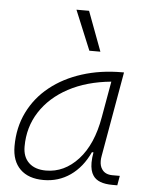

<svg xmlns="http://www.w3.org/2000/svg" viewBox="-56 -841 697 896"><g transform="rotate(5 293.0 -392.5)"><path d="M181.6 10.3Q110.8 10.3 72 -27.8Q33.2 -65.9 33.2 -135.3Q33.2 -223.1 68.4 -294.7Q103.5 -366.2 167 -417Q230.5 -467.8 316.4 -495.1Q402.3 -522.5 503.4 -522.5H512.2L442.4 -126Q439.9 -113.3 439.9 -102.1Q439.9 -78.1 450.7 -63Q465.8 -40 500.5 -40H534.7L526.9 4.9H503.9Q436 4.9 413.1 -29.8Q397.9 -51.8 397.9 -90.3Q397.9 -111.8 402.8 -138.7H395.5Q362.3 -66.9 306.9 -28.3Q251.5 10.3 181.6 10.3ZM189 -34.7Q274.9 -34.7 339.8 -105.5Q404.8 -176.3 427.2 -306.2L457 -474.6Q341.8 -463.4 257.3 -418Q172.9 -372.6 126.5 -300.5Q80.1 -228.5 80.1 -137.7Q80.1 -88.9 108.9 -61.8Q137.7 -34.7 189 -34.7ZM342.3 -609.4 265.6 -794.9H324.7L394 -609.4Z"/></g></svg>

Font: CaskaydiaCove NFP ExtraLight
Style: Italic
Weight: 200
Italic angle: -10°
Designer: Aaron Bell
Foundry: Saja Typeworks
Version: Version 2111.001; VTT 6.35;Nerd Fonts 3.1.1